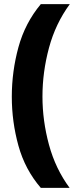

<svg xmlns="http://www.w3.org/2000/svg" viewBox="-20 -749 384 927"><path d="M37 -282Q37 -404 69 -521Q101 -638 177 -729H317Q248 -635 216.5 -518Q185 -401 185 -283Q185 -166 216.5 -50Q248 66 316 158H177Q101 70 69 -45.5Q37 -161 37 -282Z"/></svg>

Font: Noto Sans Thai Looped UI ExtraBold
Style: Regular
Weight: 800
Designer: Cadson Demak Team
Foundry: Cadson Demak Co., Ltd.
Version: Version 1.000